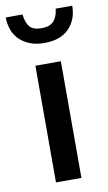

<svg xmlns="http://www.w3.org/2000/svg" viewBox="-86 -723 430 765"><g transform="rotate(-10 128.5 -341.0)"><path d="M77 0V-472H180V0ZM62 -682Q65 -651 78.5 -633Q92 -615 129 -615Q161 -615 177 -632.5Q193 -650 196 -682H263Q263 -626 228.5 -590.5Q194 -555 129 -555Q93 -555 67.5 -566Q42 -577 25.5 -594.5Q9 -612 1.5 -635Q-6 -658 -6 -682Z"/></g></svg>

Font: Mukta Medium
Style: Regular
Weight: 500
Designer: Girish Dalvi and Yashodeep Gholap
Foundry: Ek Type
Version: Version 2.538;PS 1.002;hotconv 16.6.51;makeotf.lib2.5.65220;